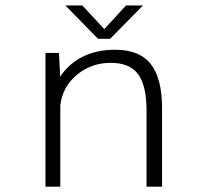

<svg xmlns="http://www.w3.org/2000/svg" viewBox="-20 -698 750 718"><path d="M514.5 -677.5 392 -553H346.5L224.5 -677.5H288L370 -589L451 -677.5ZM150 0V-500H200.5L205 -411Q235 -458 287.5 -485Q340 -512 410 -512Q502 -512 544 -458.2Q586 -404.5 586 -294V0H528V-285.5Q528 -376 497.2 -419.5Q466.5 -463 394 -463Q321.5 -463 267.5 -418.2Q213.5 -373.5 205.5 -303.5V0Z"/></svg>

Font: League Mono UltraLight
Style: Regular
Weight: 200
Width: 6
Designer: Tyler Finck
Foundry: The League of Moveable Type / Tyler Finck
Version: Version 2.210